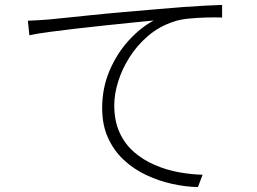

<svg xmlns="http://www.w3.org/2000/svg" viewBox="-20 -735 1040 778"><path d="M93 -651Q121 -652 141.5 -653.5Q162 -655 177 -656Q197 -658 242 -662.5Q287 -667 348.5 -673.5Q410 -680 480 -686Q550 -692 619 -698Q675 -703 722.5 -706.5Q770 -710 809 -712Q848 -714 880 -715V-664Q851 -665 814.5 -664Q778 -663 743 -659.5Q708 -656 683 -647Q625 -628 580 -589.5Q535 -551 504.5 -502.5Q474 -454 458.5 -403.5Q443 -353 443 -309Q443 -245 464.5 -198Q486 -151 523 -119Q560 -87 606 -67Q652 -47 702.5 -37.5Q753 -28 801 -27L782 23Q731 22 677 10Q623 -2 572 -26Q521 -50 481 -87.5Q441 -125 417.5 -177Q394 -229 394 -297Q394 -379 424 -449Q454 -519 502 -571.5Q550 -624 603 -652Q569 -649 517 -643.5Q465 -638 406 -632Q347 -626 288 -619Q229 -612 179.5 -605.5Q130 -599 99 -592Z"/></svg>

Font: Noto Sans SC Thin Light
Style: Regular
Weight: 300
Version: Version 2.004-H2;hotconv 1.0.118;makeotfexe 2.5.65603